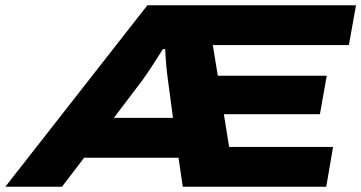

<svg xmlns="http://www.w3.org/2000/svg" viewBox="-70 -708 1370 728"><path d="M-49.8 0 488.8 -688H1279.8L1252.9 -537.1H736.8L755.9 -420.9H1168.9L1143.1 -274.9H778.8L798.8 -150.9H1192.9L1167 0H623L606.9 -109.9H249L165 0ZM361.8 -261.2H585.9L566.9 -403.8Q559.6 -454.1 556.2 -522H547.9Q502.4 -449.2 469.2 -402.8Z"/></svg>

Font: Archivo Expanded ExtraBold
Style: Italic
Weight: 800
Width: 7
Italic angle: -10°
Designer: Hector Gatti
Foundry: Omnibus-Type
Version: Version 2.001